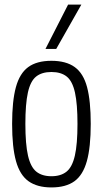

<svg xmlns="http://www.w3.org/2000/svg" viewBox="-20 -810 450 840"><path d="M33 -268Q33 -368 49.5 -428.5Q66 -489 103.5 -516.5Q141 -544 205 -544Q269 -544 307 -516.5Q345 -489 361 -428.5Q377 -368 377 -268Q377 -166 360 -105Q343 -44 305.5 -17Q268 10 205 10Q143 10 105 -17Q67 -44 50 -105Q33 -166 33 -268ZM91 -268Q91 -179 102.5 -129Q114 -79 139 -59Q164 -39 205 -39Q246 -39 271 -59Q296 -79 307.5 -129Q319 -179 319 -268Q319 -355 308 -405Q297 -455 272 -475Q247 -495 205 -495Q163 -495 138 -475Q113 -455 102 -405Q91 -355 91 -268ZM179 -596 278 -790H336L226 -596Z"/></svg>

Font: Georama SemiCondensed Light
Style: Regular
Weight: 300
Width: 4
Designer: Jean-Baptiste Levee
Foundry: Production Type
Version: Version 1.000